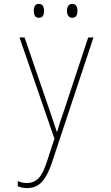

<svg xmlns="http://www.w3.org/2000/svg" viewBox="-20 -720 570 984"><path d="M118 244Q96 244 71 235V208Q83 213 94.5 215.5Q106 218 118 218Q152 218 176 195Q200 172 220 110L259 -9L80 -528H106L233 -158Q249 -111 256.5 -88.5Q264 -66 271 -45H273Q281 -73 289 -97.5Q297 -122 310 -159L432 -528H459L246 114Q224 180 195 212Q166 244 118 244ZM350 -629Q336 -629 329.5 -639.5Q323 -650 323 -664Q323 -679 329.5 -689.5Q336 -700 350 -700Q365 -700 371 -689.5Q377 -679 377 -664Q377 -650 371.5 -639.5Q366 -629 350 -629ZM179 -629Q164 -629 158.5 -639.5Q153 -650 153 -664Q153 -678 158.5 -689Q164 -700 179 -700Q195 -700 200.5 -689Q206 -678 206 -664Q206 -650 200.5 -639.5Q195 -629 179 -629Z"/></svg>

Font: Noto Sans Mono Condensed Thin
Style: Regular
Weight: 100
Width: 3
Designer: Monotype Design Team
Foundry: Monotype Imaging Inc.
Version: Version 2.014; ttfautohint (v1.8.4.7-5d5b)